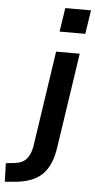

<svg xmlns="http://www.w3.org/2000/svg" viewBox="-160 -771 497 1004"><g transform="rotate(5 89.0 -269.0)"><path d="M122 -610 141 -735H276L257 -610ZM-95 197 -98 100 -52 95Q-13 91 8.5 68Q30 45 38 0L113 -504H237L163 -9Q156 40 141 76Q126 112 101.5 136.5Q77 161 40.5 175Q4 189 -47 193Z"/></g></svg>

Font: Nunitoga
Style: Bold Italic
Weight: 700
Italic angle: -9°
Designer: Vernon Adams
Foundry: Vernon Adams
Version: Version 1.0